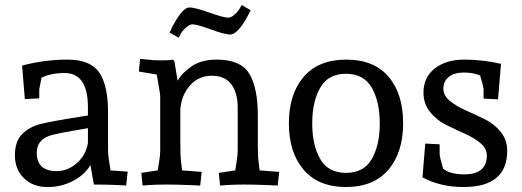

<svg xmlns="http://www.w3.org/2000/svg" viewBox="-20 -743 2100 773"><path d="M80 -344 69 -479Q159 -503 251.5 -503Q344 -503 379.5 -451Q415 -399 415 -291V-137Q415 -114 425 -57L494 -52L488 4L455 2Q409 0 358 0L344 -79Q324 -42 276.5 -16Q229 10 171 10Q113 10 76.5 -25.5Q40 -61 40 -117.5Q40 -174 69 -203Q98 -232 142 -243.5Q186 -255 334 -278V-311Q334 -449 240 -449Q185 -449 147 -430Q138 -385 138 -383V-347ZM128 -128Q128 -54 209 -54Q252 -54 289 -86Q326 -118 334 -167V-227Q329 -226 276.5 -217Q224 -208 191 -200Q128 -184 128 -128Z M539 -455 544 -506 575 -503Q594 -500 625.5 -500Q657 -500 664 -501L676 -503L682 -497L695 -418Q714 -451 753 -477Q792 -503 852 -503Q949 -503 983.5 -446.5Q1018 -390 1018 -277V-167Q1018 -114 1021 -93L1025 -57L1104 -51L1098 4L1054 2Q1000 0 962.5 0Q925 0 893 2L866 4L861 -47L927 -57Q928 -66 932.5 -91.5Q937 -117 937 -137V-311Q937 -369 911.5 -403.5Q886 -438 832.5 -438Q779 -438 744.5 -398.5Q710 -359 706 -302V-167Q706 -114 709 -93L713 -57L792 -51L786 4L741 2Q687 0 649.5 0Q612 0 580 2L554 4L549 -47L615 -57Q616 -66 620.5 -91.5Q625 -117 625 -137V-357Q625 -363 620 -391Q615 -419 611 -443ZM989 -702Q942 -604 906 -604Q885 -604 829 -624.5Q773 -645 755.5 -645Q738 -645 715 -618Q707 -608 699 -591L663 -612Q672 -634 689 -662Q720 -713 742.5 -713Q765 -713 822.5 -692.5Q880 -672 898 -672Q916 -672 937 -697Q944 -705 953 -723Z M1374 -503Q1486 -503 1544.5 -434Q1603 -365 1603 -247Q1603 -129 1543.5 -59.5Q1484 10 1373 10Q1262 10 1202.5 -59.5Q1143 -129 1143 -246.5Q1143 -364 1202.5 -433.5Q1262 -503 1374 -503ZM1477 -103Q1509 -159 1509 -246Q1509 -333 1477 -389.5Q1445 -446 1373 -446Q1301 -446 1269 -389.5Q1237 -333 1237 -246Q1237 -159 1269 -103Q1301 -47 1373 -47Q1445 -47 1477 -103Z M1846 10Q1753 10 1681 -29L1692 -165L1750 -162V-124Q1750 -112 1764 -64Q1792 -41 1849 -41Q1940 -41 1940 -117Q1940 -146 1913.5 -167.5Q1887 -189 1850 -205.5Q1813 -222 1775.5 -240.5Q1738 -259 1711.5 -292Q1685 -325 1685 -370Q1685 -432 1730.5 -467.5Q1776 -503 1849.5 -503Q1923 -503 1997 -486L1985 -343L1927 -346V-382Q1927 -393 1913 -439Q1885 -451 1847 -451Q1809 -451 1787 -433.5Q1765 -416 1765 -387Q1765 -358 1791.5 -336.5Q1818 -315 1855.5 -298.5Q1893 -282 1931 -263.5Q1969 -245 1995.5 -212.5Q2022 -180 2022 -136Q2022 10 1846 10Z"/></svg>

Font: Andada
Style: Regular
Weight: 400
Designer: Carolina Giovagnoli
Foundry: Carolina Giovagnoli
Version: Version 1.002